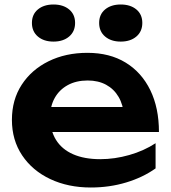

<svg xmlns="http://www.w3.org/2000/svg" viewBox="-20 -819 762 854"><path d="M384 15Q283 15 203.5 -22.5Q124 -60 78.5 -128Q33 -196 33 -286Q33 -375 76.5 -442Q120 -509 196 -546.5Q272 -584 369 -584Q468 -584 539 -540.5Q610 -497 648.5 -418Q687 -339 687 -232H167V-343H597L532 -303Q528 -353 507.5 -388Q487 -423 452 -442Q417 -461 370 -461Q319 -461 281.5 -440.5Q244 -420 223.5 -383.5Q203 -347 203 -298Q203 -239 229 -197Q255 -155 305 -133Q355 -111 426 -111Q490 -111 555 -129.5Q620 -148 672 -182V-70Q616 -30 541.5 -7.5Q467 15 384 15ZM218 -634Q175 -634 148.5 -656.5Q122 -679 122 -717Q122 -755 148.5 -777Q175 -799 218 -799Q261 -799 287.5 -777Q314 -755 314 -717Q314 -679 287.5 -656.5Q261 -634 218 -634ZM517 -634Q474 -634 447.5 -656.5Q421 -679 421 -717Q421 -755 447.5 -777Q474 -799 517 -799Q560 -799 586.5 -777Q613 -755 613 -717Q613 -679 586.5 -656.5Q560 -634 517 -634Z"/></svg>

Font: Unbounded Medium
Style: Regular
Weight: 500
Designer: Luke Prowse, Jean-Baptiste Morizot, Fátima Lázaro, Florian Runge
Foundry: NaN
Version: Version 1.700